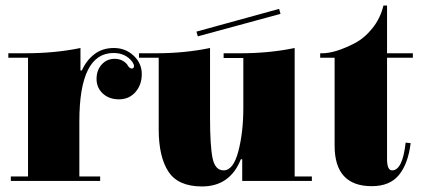

<svg xmlns="http://www.w3.org/2000/svg" viewBox="-20 -661 1522 692"><path d="M270 -407H275Q291 -443 320 -465.5Q349 -488 390.5 -488Q432 -488 461.5 -460.5Q491 -433 491 -394Q491 -355 468 -329Q445 -303 409 -303Q373 -303 350.5 -324Q328 -345 328 -376.5Q328 -408 346.5 -428.5Q365 -449 393 -449Q421 -449 438 -429Q446 -414 454.5 -414Q463 -414 463 -423Q463 -429 457 -438Q433 -470 389 -470Q266 -470 266 -224V-25H341V-9H19V-25H81V-453H10V-469H70Q179 -469 270 -488Z M1042 -25H1104V-9H853V-87H848Q809 11 708 11Q622 11 587 -42.5Q552 -96 552 -195V-453H481V-469H541Q646 -469 737 -488V-237Q737 -136 746 -91.5Q755 -47 786 -47Q821 -47 839 -115.5Q857 -184 857 -272V-452H786V-469H846Q951 -469 1042 -488ZM986 -629 991 -611 693 -530 688 -547Z M1393 -47Q1431 -47 1442 -147L1460 -145Q1451 -71 1418 -30.5Q1385 10 1320 10Q1186 10 1186 -136V-453H1134V-469H1141Q1188 -469 1258 -505Q1293 -523 1322 -559Q1351 -595 1362 -641H1375V-469H1468V-453H1375V-88Q1375 -47 1393 -47Z"/></svg>

Font: Elsie Swash Caps Black
Style: Regular
Weight: 900
Designer: Alejandro Inler
Foundry: Alejandro Inler
Version: 1.003